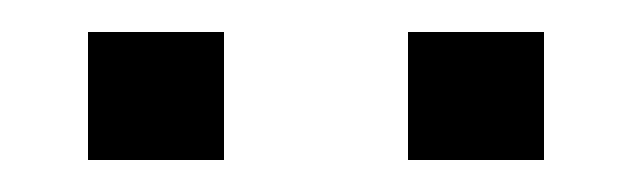

<svg xmlns="http://www.w3.org/2000/svg" viewBox="-20 -695 395 120"><path d="M235 -595V-675H320V-595ZM35 -595V-675H120V-595Z"/></svg>

Font: Share
Style: Regular
Weight: 400
Designer: Ralph du Carrois
Version: Version 1.001